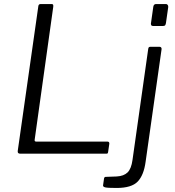

<svg xmlns="http://www.w3.org/2000/svg" viewBox="-20 -762 868 952"><path d="M170 -731Q171 -742 182 -742H237Q246 -742 244 -728L152 -70Q150 -60 159 -60H512Q523 -60 522 -49L516 -8Q515 -3 513.5 -1.5Q512 0 507 0H80Q66 0 68 -14L170 -731ZM702 40Q693 107 662.5 138.5Q632 170 558 170Q513 170 501.5 167Q490 164 491 157L496 122Q497 119 498.5 117Q500 115 504 115L559 113Q594 111 612.5 93Q631 75 637 31L715 -520Q716 -526 718.5 -528Q721 -530 726 -530H771Q777 -530 779.5 -526Q782 -522 781 -517L702 40ZM803 -649Q802 -641 799 -637Q796 -633 787 -633H739Q732 -633 729.5 -638Q727 -643 729 -650L740 -728Q742 -742 754 -742H803Q808 -742 811.5 -737.5Q815 -733 814 -726Z"/></svg>

Font: Libre Franklin Thin Light
Style: Italic
Weight: 300
Italic angle: -8°
Version: Version 3.000